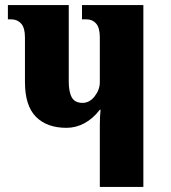

<svg xmlns="http://www.w3.org/2000/svg" viewBox="-20 -734 670 754"><path d="M372 -241Q372 -278 375 -303H372Q345 -268 311.5 -250Q278 -232 241 -232Q164 -232 121 -275.5Q78 -319 78 -412V-587Q78 -625 63 -641.5Q48 -658 24 -658H11V-714H250V-414Q250 -373 262 -351.5Q274 -330 304 -330Q332 -330 352 -356Q372 -382 372 -411V-587Q372 -625 357.5 -641.5Q343 -658 320 -658H302V-714H543V0H372Z"/></svg>

Font: Noto Serif Georgian Black Cond
Style: Regular
Weight: 900
Width: 3
Designer: Monotype Design team
Foundry: Monotype Imaging Inc.
Version: Version 1.000